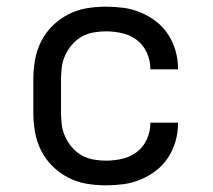

<svg xmlns="http://www.w3.org/2000/svg" viewBox="-20 -548 640 576"><path d="M297 8Q268 8 239 3Q210 -2 184 -15.5Q158 -29 137 -50Q116 -71 103 -97Q90 -123 85 -152Q80 -181 80 -210V-310Q80 -339 85 -368Q90 -397 103 -423Q116 -449 137 -470Q158 -491 184 -504.5Q210 -518 239 -523Q268 -528 297 -528Q324 -528 350.5 -524.5Q377 -521 402 -510.5Q427 -500 448.5 -483.5Q470 -467 484.5 -444.5Q499 -422 506.5 -396Q514 -370 514 -343V-340H431V-342Q431 -367 420.5 -390Q410 -413 390.5 -428Q371 -443 346.5 -448.5Q322 -454 297 -454Q279 -454 260 -450.5Q241 -447 225 -438Q209 -429 196.5 -414.5Q184 -400 176 -383Q168 -366 165.5 -347.5Q163 -329 163 -310V-210Q163 -191 165.5 -172.5Q168 -154 176 -137Q184 -120 196.5 -105.5Q209 -91 225 -82Q241 -73 260 -69.5Q279 -66 297 -66Q322 -66 346.5 -71.5Q371 -77 390.5 -92Q410 -107 420.5 -130Q431 -153 431 -178V-180H514V-177Q514 -150 506.5 -124Q499 -98 484.5 -75.5Q470 -53 448.5 -36.5Q427 -20 402 -9.5Q377 1 350.5 4.5Q324 8 297 8Z"/></svg>

Font: Iosevka Extended
Style: Regular
Weight: 400
Width: 7
Monospace: yes
Designer: Belleve Invis
Foundry: Belleve Invis
Version: Version 32.5.0; ttfautohint (v1.8.4)